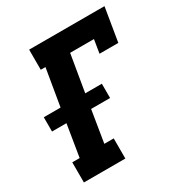

<svg xmlns="http://www.w3.org/2000/svg" viewBox="-171 -863 942 991"><g transform="rotate(-30 300.0 -367.5)"><path d="M44 0V-120H88L119 -310H33V-395H133L170 -615H142V-735H591L558 -535H446L459 -615H317L280 -395H379V-310H266L235 -120H291V0Z"/></g></svg>

Font: Iosevka Etoile Heavy Oblique
Style: Regular
Weight: 900
Italic angle: -9°
Designer: Belleve Invis
Foundry: Belleve Invis
Version: Version 15.5.2; ttfautohint (v1.8.4)